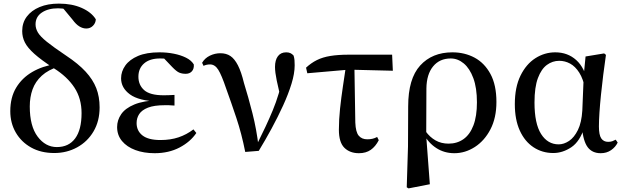

<svg xmlns="http://www.w3.org/2000/svg" viewBox="-20 -833 3461 1064"><path d="M281 15Q207 15 152.5 -15.5Q98 -46 67.5 -98.5Q37 -151 37 -217Q37 -293 69.5 -347Q102 -401 158.5 -434Q215 -467 288 -478V-488L307 -465Q247 -446 211.5 -413.5Q176 -381 160.5 -338Q145 -295 145 -243Q145 -134 188.5 -76Q232 -18 295 -18Q361 -18 396.5 -66Q432 -114 432 -206Q432 -287 392.5 -347.5Q353 -408 278 -455Q208 -501 170.5 -534.5Q133 -568 118 -597.5Q103 -627 103 -661Q103 -707 128.5 -741Q154 -775 199.5 -794Q245 -813 306 -813Q379 -813 433 -789Q487 -765 511 -726Q510 -705 495 -690Q480 -675 458 -675Q439 -675 420 -686.5Q401 -698 382 -724L324 -794L383 -788L387 -764Q371 -775 349 -781Q327 -787 302 -787Q247 -787 212 -763.5Q177 -740 177 -698Q177 -675 190 -653Q203 -631 239.5 -601.5Q276 -572 346 -525Q414 -480 454.5 -436Q495 -392 513.5 -344.5Q532 -297 532 -238Q532 -162 498.5 -105Q465 -48 407.5 -16.5Q350 15 281 15Z M837 16Q777 16 730 -1.5Q683 -19 656 -51.5Q629 -84 629 -129Q629 -167 651.5 -200Q674 -233 724.5 -254Q775 -275 858 -278V-270Q749 -274 700 -310Q651 -346 651 -399Q651 -437 674.5 -470Q698 -503 745 -523Q792 -543 864 -543Q905 -543 943 -535.5Q981 -528 1010.5 -513.5Q1040 -499 1054 -476Q1056 -452 1043.5 -438Q1031 -424 1009 -424Q989 -424 973.5 -430.5Q958 -437 934 -462L874 -525H933L949 -502Q923 -505 904.5 -507Q886 -509 867 -509Q810 -509 778.5 -481.5Q747 -454 747 -408Q747 -362 779 -333.5Q811 -305 887 -305Q901 -305 914.5 -305.5Q928 -306 947 -307V-248Q925 -250 914 -250Q903 -250 894 -250Q834 -250 800 -236.5Q766 -223 751.5 -201Q737 -179 737 -151Q737 -108 769.5 -82.5Q802 -57 869 -57Q925 -57 969.5 -72Q1014 -87 1052 -116L1068 -96Q1035 -47 975 -15.5Q915 16 837 16Z M1339 9Q1319 -92 1290 -179Q1261 -266 1233 -343Q1208 -417 1189.5 -446.5Q1171 -476 1144 -476Q1124 -476 1108 -468L1100 -485Q1115 -511 1143 -524.5Q1171 -538 1201 -538Q1234 -538 1257 -522.5Q1280 -507 1298.5 -471Q1317 -435 1332 -373Q1356 -296 1379 -205.5Q1402 -115 1413 -20H1397L1404 -33Q1430 -85 1451.5 -131Q1473 -177 1491.5 -221.5Q1510 -266 1524.5 -314.5Q1539 -363 1550 -419L1539 -273Q1523 -341 1513.5 -387Q1504 -433 1504 -462Q1504 -500 1520 -521.5Q1536 -543 1566 -543Q1580 -543 1589.5 -538.5Q1599 -534 1607 -525Q1611 -512 1612 -499.5Q1613 -487 1613 -471Q1613 -426 1595.5 -369Q1578 -312 1549 -248.5Q1520 -185 1485 -120.5Q1450 -56 1414 3Z M1683 -427 1676 -458Q1704 -484 1736 -500Q1768 -516 1811 -523Q1854 -530 1913 -530H2153L2157 -441L1913 -447ZM1969 16Q1919 16 1888.5 -14Q1858 -44 1858 -114Q1858 -171 1864.5 -231.5Q1871 -292 1880 -352Q1889 -412 1897 -466H1944L1949 -154Q1951 -101 1968 -81Q1985 -61 2015 -61Q2031 -61 2044 -64Q2057 -67 2070 -74L2079 -56Q2061 -21 2034.5 -2.5Q2008 16 1969 16Z M2234 205 2241 -21 2242 -244Q2242 -397 2308.5 -470Q2375 -543 2487 -543Q2555 -543 2610 -513.5Q2665 -484 2698 -423Q2731 -362 2731 -268Q2731 -180 2698 -116.5Q2665 -53 2611.5 -18.5Q2558 16 2498 16Q2442 16 2398 -12.5Q2354 -41 2328 -90H2324L2339 -105Q2362 -73 2393.5 -55Q2425 -37 2466 -37Q2513 -37 2548.5 -62Q2584 -87 2603.5 -138Q2623 -189 2623 -266Q2623 -346 2603 -400Q2583 -454 2550 -481.5Q2517 -509 2478 -509Q2416 -509 2380 -465Q2344 -421 2343 -343L2342 -90V-79L2362 188L2244 211Z M3046 15Q2985 15 2936.5 -17Q2888 -49 2860.5 -109.5Q2833 -170 2833 -256Q2833 -350 2864.5 -414Q2896 -478 2947 -510.5Q2998 -543 3057 -543Q3126 -543 3173.5 -500Q3221 -457 3238 -372H3245L3224 -336Q3212 -396 3190 -430.5Q3168 -465 3139.5 -480.5Q3111 -496 3079 -496Q3042 -496 3011 -473.5Q2980 -451 2961 -400.5Q2942 -350 2942 -265Q2942 -148 2978.5 -90.5Q3015 -33 3076 -33Q3105 -33 3133.5 -52Q3162 -71 3182.5 -112.5Q3203 -154 3207 -221L3215 -417L3225 -520L3328 -537L3338 -529Q3330 -475 3323 -418.5Q3316 -362 3310.5 -308.5Q3305 -255 3302 -209.5Q3299 -164 3299 -132Q3299 -85 3312 -66Q3325 -47 3350 -47Q3364 -47 3373.5 -50.5Q3383 -54 3392 -59L3403 -43Q3391 -18 3366.5 -1Q3342 16 3309 16Q3262 16 3237 -17Q3212 -50 3205 -127L3219 -129Q3194 -49 3146 -17Q3098 15 3046 15Z"/></svg>

Font: Noto Serif KR SemiBold
Style: Regular
Weight: 600
Designer: Ryoko NISHIZUKA 西塚涼子 (kana & ideographs); Frank Grießhammer (Latin, Greek & Cyrillic); Wenlong ZHANG 张文龙 (bopomofo); San
Foundry: Adobe
Version: Version 2.003-H1;hotconv 1.1.1;makeotfexe 2.6.0